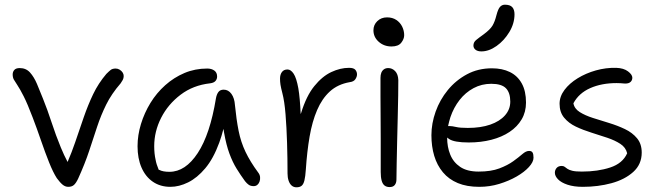

<svg xmlns="http://www.w3.org/2000/svg" viewBox="-20 -786 2817 818"><path d="M271 10Q258 10 247 1Q236 -8 222 -27Q206 -52 189 -94.5Q172 -137 154.5 -188Q137 -239 119 -286Q97 -344 81 -375.5Q65 -407 54.5 -422.5Q44 -438 39 -447Q34 -456 34 -469Q34 -480 41 -488Q48 -496 64 -496Q91 -496 108 -477Q125 -458 137.5 -428.5Q150 -399 163 -366Q182 -319 200 -264Q218 -209 239 -158Q253 -124 268 -96Q286 -138 300 -179Q319 -235 337 -287Q355 -339 377 -385Q399 -431 433 -471Q444 -482 451.5 -488Q459 -494 473 -494Q482 -494 490 -489Q498 -484 502.5 -477Q507 -470 507 -462Q507 -453 503 -445.5Q499 -438 494 -431Q455 -386 432.5 -340.5Q410 -295 394 -246.5Q378 -198 360 -143.5Q342 -89 313 -25Q304 -6 295 2Q286 10 271 10Z M706 10Q663 10 631.5 -11.5Q600 -33 583 -72Q566 -111 566 -163Q566 -210 580.5 -257.5Q595 -305 621 -347.5Q647 -390 684 -423Q721 -456 766 -475Q811 -494 863 -494Q881 -494 893 -485.5Q905 -477 905 -460Q905 -449 898 -441Q891 -433 875 -431Q803 -423 749.5 -382.5Q696 -342 666.5 -284Q637 -226 637 -163Q637 -131 643 -105Q646 -87 656 -63Q657 -62 659 -62Q674 -54 702 -54Q770 -54 822.5 -134Q875 -214 900 -367Q903 -384 910.5 -394Q918 -404 933 -404Q953 -404 966 -386Q979 -368 981 -338Q987 -277 996.5 -229Q1006 -181 1026 -139Q1046 -97 1080 -51Q1087 -42 1088 -32Q1089 -22 1086 -13Q1083 -4 1076.5 1.5Q1070 7 1061 7Q1048 7 1040 1.5Q1032 -4 1024 -14Q1005 -40 988 -67.5Q971 -95 957.5 -131.5Q944 -168 935 -219Q933 -228 932 -237Q924 -205 914 -178Q889 -110 854.5 -69Q820 -28 781.5 -9Q743 10 706 10Z M1243 12Q1231 12 1222.5 4.5Q1214 -3 1209.5 -16.5Q1205 -30 1205 -47Q1205 -111 1203 -177Q1201 -243 1196.5 -299Q1192 -355 1183 -389Q1177 -412 1175 -425Q1173 -438 1173 -451Q1173 -468 1181 -479Q1189 -490 1205 -490Q1219 -490 1231 -472Q1243 -454 1251 -410Q1258 -369 1261 -300Q1262 -303 1263 -305Q1285 -377 1319 -419Q1353 -461 1391.5 -479Q1430 -497 1467 -497Q1487 -497 1494 -488.5Q1501 -480 1501 -469Q1501 -459 1494 -448.5Q1487 -438 1470 -436Q1419 -427 1385.5 -396.5Q1352 -366 1331 -317Q1310 -268 1299 -204Q1288 -140 1283 -64Q1281 -34 1277 -17.5Q1273 -1 1265 5.5Q1257 12 1243 12Z M1640 11Q1627 11 1618.5 4.5Q1610 -2 1606 -16.5Q1602 -31 1602 -53V-194Q1602 -252 1601.5 -295Q1601 -338 1601 -375V-454Q1601 -467 1604.5 -476Q1608 -485 1615.5 -490.5Q1623 -496 1634 -496Q1651 -496 1663.5 -483Q1676 -470 1677 -445Q1677 -422 1676.5 -380Q1676 -338 1674.5 -286.5Q1673 -235 1672 -183.5Q1671 -132 1670 -89Q1669 -46 1669 -21Q1669 -7 1662 2Q1655 11 1640 11ZM1648 -588Q1616 -588 1593.5 -608Q1571 -628 1571 -657Q1571 -680 1587.5 -696Q1604 -712 1629 -712Q1652 -712 1668.5 -701Q1685 -690 1693.5 -672.5Q1702 -655 1702 -636Q1702 -620 1689.5 -604Q1677 -588 1648 -588Z M2022 10Q1969 10 1930.5 -6Q1892 -22 1867 -52Q1842 -82 1830 -122Q1818 -162 1818 -210Q1818 -260 1836 -310.5Q1854 -361 1888 -402.5Q1922 -444 1969.5 -469.5Q2017 -495 2076 -495Q2120 -495 2152.5 -479Q2185 -463 2203 -430.5Q2221 -398 2221 -349Q2221 -309 2202.5 -277.5Q2184 -246 2151 -224Q2118 -202 2073.5 -190.5Q2029 -179 1977 -179Q1915 -179 1893 -194Q1888 -197 1885 -200Q1885 -160 1898 -128Q1911 -95 1940.5 -75Q1970 -55 2019 -55Q2072 -55 2107.5 -68.5Q2143 -82 2166.5 -99Q2190 -116 2205.5 -129.5Q2221 -143 2234 -143Q2245 -143 2249 -136Q2253 -129 2253 -114Q2253 -96 2233.5 -74.5Q2214 -53 2181 -34Q2148 -15 2107 -2.5Q2066 10 2022 10ZM1889 -249Q1892 -249 1895 -249Q1906 -249 1923 -245Q1940 -241 1973 -241Q2028 -241 2068.5 -255Q2109 -269 2131.5 -294.5Q2154 -320 2154 -353Q2154 -391 2135.5 -410Q2117 -429 2073 -429Q2032 -429 1997.5 -410.5Q1963 -392 1938 -360Q1913 -328 1899 -287Q1893 -268 1889 -249ZM2031 -567Q2015 -567 2006 -574Q1997 -581 1997 -592Q1997 -606 2008.5 -615.5Q2020 -625 2041 -640Q2068 -660 2078 -676.5Q2088 -693 2095 -721Q2102 -748 2110.5 -757Q2119 -766 2131 -766Q2153 -766 2162.5 -755.5Q2172 -745 2172 -725Q2172 -686 2150 -649.5Q2128 -613 2095.5 -590Q2063 -567 2031 -567Z M2463 10Q2425 10 2398 1Q2371 -8 2357.5 -22Q2344 -36 2344 -50Q2344 -62 2351.5 -70.5Q2359 -79 2373 -79Q2381 -79 2385.5 -75.5Q2390 -72 2397 -67Q2404 -62 2418 -58.5Q2432 -55 2459 -55Q2527 -55 2580 -72.5Q2633 -90 2652 -133Q2646 -158 2623 -173Q2600 -188 2567.5 -199Q2535 -210 2499.5 -221Q2464 -232 2433.5 -246.5Q2403 -261 2383.5 -284.5Q2364 -308 2364 -344Q2364 -375 2385 -403Q2406 -431 2441 -452.5Q2476 -474 2518.5 -486Q2561 -498 2605 -497Q2637 -496 2655.5 -482Q2674 -468 2674 -455Q2674 -444 2666.5 -437Q2659 -430 2644 -430Q2641 -430 2636 -430.5Q2631 -431 2624 -431.5Q2617 -432 2607 -432Q2543 -432 2494.5 -410.5Q2446 -389 2423 -346Q2427 -323 2450 -308.5Q2473 -294 2506 -283.5Q2539 -273 2575 -262Q2611 -251 2642.5 -236Q2674 -221 2694 -197Q2714 -173 2714 -136Q2714 -86 2678 -53.5Q2642 -21 2585 -5.5Q2528 10 2463 10Z"/></svg>

Font: Shantell Sans Light Light
Style: Regular
Weight: 300
Version: Version 1.008;[ac192a2d6]